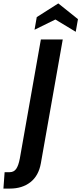

<svg xmlns="http://www.w3.org/2000/svg" viewBox="-90 -931 476 1123"><path d="M-63 76H-33Q-9 76 4.5 57Q18 38 26 -4L149 -700H277L149 24Q136 97 88 134.5Q40 172 -32 172H-70ZM234 -817 112 -757 125 -831 251 -911 366 -819 353 -745Z"/></svg>

Font: Cabin
Style: Bold Italic
Weight: 700
Italic angle: -7°
Designer: Pablo Impallari
Foundry: Pablo Impallari. http://www.impallari.com Igino Marini. http://www.ikern.com
Version: Version 2.200